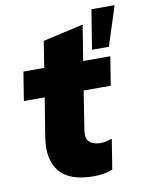

<svg xmlns="http://www.w3.org/2000/svg" viewBox="-84 -792 668 864"><g transform="rotate(-10 250.0 -360.0)"><path d="M275 11Q165 11 119.5 -43.5Q74 -98 89 -197L118 -377H23L44 -508H139L158 -628L343 -670L317 -508H441L420 -377H296L269 -204Q262 -162 280.5 -146.5Q299 -131 328 -131Q344 -131 355.5 -133.5Q367 -136 383 -141L361 -4Q338 5 316.5 8Q295 11 275 11ZM365 -551 394 -731H500L442 -551Z"/></g></svg>

Font: Mulish ExtraLight Black
Style: Italic
Weight: 900
Italic angle: -9°
Version: Version 3.603